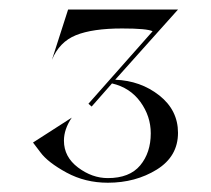

<svg xmlns="http://www.w3.org/2000/svg" viewBox="-20 -820 446 406"><path d="M223.6 -651.4Q277.3 -649.4 316.9 -618.2Q356.4 -586.9 356.4 -539.1Q356.4 -489.3 311.5 -461.4Q266.6 -433.6 208 -433.6Q160.2 -433.6 120.6 -455.1Q81.1 -476.6 65.4 -498L49.8 -518.6L131.8 -571.3Q115.2 -546.9 115.2 -522.5Q115.2 -488.3 145 -465.8Q174.8 -443.4 208 -443.4Q253.9 -443.4 276.4 -470.2Q298.8 -497.1 298.8 -538.1Q298.8 -574.2 276.9 -604.5Q254.9 -634.8 216.8 -643.6L173.8 -594.7L167 -600.6L302.7 -753.9Q291 -759.8 238.3 -759.8Q175.8 -759.8 140.6 -745.6Q105.5 -731.4 89.8 -693.4L124 -799.8H356.4Z"/></svg>

Font: Olivea
Style: LigaturesFont
Weight: 400
Designer: Achmad Aprilia Pratama
Version: Version 001.000